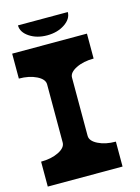

<svg xmlns="http://www.w3.org/2000/svg" viewBox="-114 -807 637 872"><g transform="rotate(-15 205.0 -371.0)"><path d="M117.2 -175.8V-449.2Q117.2 -473.6 82.8 -490.7Q48.3 -507.8 0 -507.8V-625H351.6V-507.8Q303.2 -507.8 269 -490.7Q234.4 -473.6 234.4 -449.7V-175.8Q234.4 -151.4 269 -134.3Q303.2 -117.2 351.6 -117.2V0H0V-117.2Q48.3 -117.2 82.8 -134.3Q117.2 -151.4 117.2 -175.8ZM293 -742.2Q293 -710 258.5 -687Q224.1 -664.1 175.8 -664.1Q127.4 -664.1 93 -687Q58.6 -710 58.6 -742.2Z"/></g></svg>

Font: Leporid
Style: Regular
Weight: 400
Designer: GGBotNet
Foundry: GGBotNet
Version: 1.00